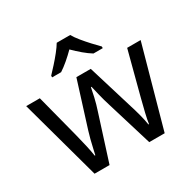

<svg xmlns="http://www.w3.org/2000/svg" viewBox="-166 -939 1118 1110"><g transform="rotate(-30 393.0 -383.5)"><path d="M431 -303Q418 -344 408.5 -383.5Q399 -423 394 -445H390Q386 -423 377 -383.5Q368 -344 354 -302L258 -1H158L11 -537H102L176 -251Q187 -208 197 -164Q207 -120 211 -91H215Q219 -108 224.5 -133Q230 -158 237 -185.5Q244 -213 251 -235L346 -537H442L534 -235Q545 -201 555.5 -161Q566 -121 570 -92H574Q577 -117 587.5 -161Q598 -205 610 -251L685 -537H775L626 -1H523ZM437 -766Q449 -744 471.5 -716.5Q494 -689 518.5 -662.5Q543 -636 562 -617V-606H500Q474 -622 446 -645.5Q418 -669 391 -696Q364 -669 337 -646Q310 -623 284 -606H224V-617Q243 -637 266.5 -663Q290 -689 312 -716.5Q334 -744 347 -766Z"/></g></svg>

Font: Noto Sans Buhid
Style: Regular
Weight: 400
Designer: Monotype Design Team
Foundry: Monotype Imaging Inc.
Version: Version 2.001